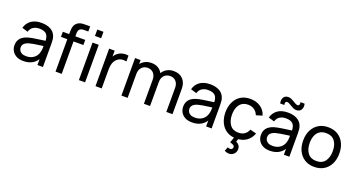

<svg xmlns="http://www.w3.org/2000/svg" viewBox="-54 -1555 4816 2596"><g transform="rotate(20 2354.5 -257.0)"><path d="M223.5 15Q163 15 122.2 -7.2Q81.5 -29.5 60.8 -66Q40 -102.5 40 -146Q40 -188.5 56.2 -219.8Q72.5 -251 102 -271.8Q131.5 -292.5 172.5 -304.5Q211 -315 258.8 -322.8Q306.5 -330.5 355.5 -337Q404.5 -343.5 447 -349.5L415 -331Q416.5 -403 386.2 -437.5Q356 -472 282 -472Q233 -472 196.2 -449.8Q159.5 -427.5 144.5 -377.5L60 -403Q79.5 -474 135.5 -514.5Q191.5 -555 283 -555Q356.5 -555 409.2 -528.8Q462 -502.5 485 -449.5Q496.5 -424.5 499.5 -395.2Q502.5 -366 502.5 -334V0H423.5V-129.5L442 -117.5Q411.5 -52 356.8 -18.5Q302 15 223.5 15ZM237 -59.5Q285 -59.5 320.2 -76.8Q355.5 -94 377 -122.2Q398.5 -150.5 405 -184Q412.5 -209 413.2 -239.8Q414 -270.5 414 -287L445 -273.5Q401.5 -267.5 359.5 -262Q317.5 -256.5 280 -250.2Q242.5 -244 212.5 -235.5Q190.5 -228.5 171.2 -217.5Q152 -206.5 140.2 -189.2Q128.5 -172 128.5 -146.5Q128.5 -124.5 139.8 -104.5Q151 -84.5 174.8 -72Q198.5 -59.5 237 -59.5Z M684 0V-569.5Q684 -590.5 686 -612.2Q688 -634 695 -654.8Q702 -675.5 718 -693Q736.5 -713.5 758.5 -722.2Q780.5 -731 803.2 -733Q826 -735 846.5 -735H915V-661H851.5Q812 -661 792.5 -641.8Q773 -622.5 773 -583.5V0ZM592.5 -466.5V-540H915V-466.5ZM1020 -635.5V-727.5H1109V-635.5ZM1020 0V-540H1109V0Z M1259 0V-540H1338.5V-409.5L1325.5 -426.5Q1335 -451.5 1350.2 -472.5Q1365.5 -493.5 1384.5 -507Q1405.5 -524 1432 -533Q1458.5 -542 1486 -543.8Q1513.5 -545.5 1537.5 -540V-456.5Q1509.5 -464 1476 -460.5Q1442.5 -457 1414 -436Q1388 -417.5 1373.8 -391Q1359.5 -364.5 1354 -333.8Q1348.5 -303 1348.5 -271V0Z M2278 0 2278.5 -345.5Q2278.5 -406 2246.2 -440.2Q2214 -474.5 2162.5 -474.5Q2132.5 -474.5 2105.5 -460.8Q2078.5 -447 2061.5 -417.8Q2044.5 -388.5 2044.5 -343L1997.5 -362Q1996.5 -419.5 2021.2 -462.8Q2046 -506 2089 -530Q2132 -554 2186 -554Q2270.5 -554 2319 -502.8Q2367.5 -451.5 2367.5 -365L2367 0ZM1632 0V-540H1711.5V-395.5H1721.5V0ZM1955.5 0 1956 -342Q1956 -404 1924 -439.2Q1892 -474.5 1839 -474.5Q1786.5 -474.5 1754 -438.5Q1721.5 -402.5 1721.5 -343L1674.5 -371Q1674.5 -423.5 1699.5 -465Q1724.5 -506.5 1767.5 -530.2Q1810.5 -554 1865 -554Q1919.5 -554 1960 -531Q2000.5 -508 2022.5 -465.2Q2044.5 -422.5 2044.5 -363.5L2044 0Z M2651 15Q2590.5 15 2549.8 -7.2Q2509 -29.5 2488.2 -66Q2467.5 -102.5 2467.5 -146Q2467.5 -188.5 2483.8 -219.8Q2500 -251 2529.5 -271.8Q2559 -292.5 2600 -304.5Q2638.5 -315 2686.2 -322.8Q2734 -330.5 2783 -337Q2832 -343.5 2874.5 -349.5L2842.5 -331Q2844 -403 2813.8 -437.5Q2783.5 -472 2709.5 -472Q2660.5 -472 2623.8 -449.8Q2587 -427.5 2572 -377.5L2487.5 -403Q2507 -474 2563 -514.5Q2619 -555 2710.5 -555Q2784 -555 2836.8 -528.8Q2889.5 -502.5 2912.5 -449.5Q2924 -424.5 2927 -395.2Q2930 -366 2930 -334V0H2851V-129.5L2869.5 -117.5Q2839 -52 2784.2 -18.5Q2729.5 15 2651 15ZM2664.5 -59.5Q2712.5 -59.5 2747.8 -76.8Q2783 -94 2804.5 -122.2Q2826 -150.5 2832.5 -184Q2840 -209 2840.8 -239.8Q2841.5 -270.5 2841.5 -287L2872.5 -273.5Q2829 -267.5 2787 -262Q2745 -256.5 2707.5 -250.2Q2670 -244 2640 -235.5Q2618 -228.5 2598.8 -217.5Q2579.5 -206.5 2567.8 -189.2Q2556 -172 2556 -146.5Q2556 -124.5 2567.2 -104.5Q2578.5 -84.5 2602.2 -72Q2626 -59.5 2664.5 -59.5Z M3265.5 240.5Q3247 240.5 3230.8 235.8Q3214.5 231 3200 224L3221.5 166.5Q3244 174.5 3258 174.5Q3276 174.5 3285.8 163.5Q3295.5 152.5 3295.5 139.5Q3295.5 117.5 3275.5 107.8Q3255.5 98 3229.5 90.5L3266 -12L3326.5 -12.5L3303 53.5Q3330.5 66 3347 87.8Q3363.5 109.5 3363.5 142Q3363.5 184.5 3334.5 212.5Q3305.5 240.5 3265.5 240.5ZM3287.5 15Q3205.5 15 3148.2 -21.8Q3091 -58.5 3061 -123Q3031 -187.5 3030 -270Q3031 -354.5 3061.8 -418.8Q3092.5 -483 3150 -519Q3207.5 -555 3288.5 -555Q3374 -555 3435.8 -513Q3497.5 -471 3518.5 -398L3430.5 -371.5Q3413.5 -418.5 3375.2 -444.5Q3337 -470.5 3287.5 -470.5Q3232 -470.5 3196 -444.8Q3160 -419 3142.5 -373.8Q3125 -328.5 3124.5 -270Q3125.5 -180 3166.2 -124.8Q3207 -69.5 3287.5 -69.5Q3340.5 -69.5 3375.5 -93.8Q3410.5 -118 3428.5 -164L3518.5 -140.5Q3490.5 -65 3431 -25Q3371.5 15 3287.5 15Z M3919 -624Q3897 -624 3876.5 -633.2Q3856 -642.5 3837 -654.5Q3818 -666.5 3801 -675.8Q3784 -685 3769 -685Q3751 -685 3745.5 -669.2Q3740 -653.5 3745.5 -634H3685.5Q3673.5 -684 3694 -718.8Q3714.5 -753.5 3763 -753.5Q3785.5 -753.5 3806 -744.2Q3826.5 -735 3845.8 -723Q3865 -711 3882 -701.8Q3899 -692.5 3913.5 -692.5Q3930.5 -692.5 3937 -708Q3943.5 -723.5 3937 -744.5H3997Q4009.5 -695.5 3989 -659.8Q3968.5 -624 3919 -624ZM3769.5 15Q3709 15 3668.2 -7.2Q3627.5 -29.5 3606.8 -66Q3586 -102.5 3586 -146Q3586 -188.5 3602.2 -219.8Q3618.5 -251 3648 -271.8Q3677.5 -292.5 3718.5 -304.5Q3757 -315 3804.8 -322.8Q3852.5 -330.5 3901.5 -337Q3950.5 -343.5 3993 -349.5L3961 -331Q3962.5 -403 3932.2 -437.5Q3902 -472 3828 -472Q3779 -472 3742.2 -449.8Q3705.5 -427.5 3690.5 -377.5L3606 -403Q3625.5 -474 3681.5 -514.5Q3737.5 -555 3829 -555Q3902.5 -555 3955.2 -528.8Q4008 -502.5 4031 -449.5Q4042.5 -424.5 4045.5 -395.2Q4048.5 -366 4048.5 -334V0H3969.5V-129.5L3988 -117.5Q3957.5 -52 3902.8 -18.5Q3848 15 3769.5 15ZM3783 -59.5Q3831 -59.5 3866.2 -76.8Q3901.5 -94 3923 -122.2Q3944.5 -150.5 3951 -184Q3958.5 -209 3959.2 -239.8Q3960 -270.5 3960 -287L3991 -273.5Q3947.5 -267.5 3905.5 -262Q3863.5 -256.5 3826 -250.2Q3788.5 -244 3758.5 -235.5Q3736.5 -228.5 3717.2 -217.5Q3698 -206.5 3686.2 -189.2Q3674.5 -172 3674.5 -146.5Q3674.5 -124.5 3685.8 -104.5Q3697 -84.5 3720.8 -72Q3744.5 -59.5 3783 -59.5Z M4408.5 15Q4328 15 4269.8 -21.5Q4211.5 -58 4180 -122.5Q4148.5 -187 4148.5 -270.5Q4148.5 -355.5 4180.5 -419.5Q4212.5 -483.5 4271 -519.2Q4329.5 -555 4408.5 -555Q4489.5 -555 4548 -518.8Q4606.5 -482.5 4637.8 -418.2Q4669 -354 4669 -270.5Q4669 -186 4637.5 -121.8Q4606 -57.5 4547.5 -21.2Q4489 15 4408.5 15ZM4408.5 -69.5Q4492.5 -69.5 4533.5 -125.5Q4574.5 -181.5 4574.5 -270.5Q4574.5 -362 4533 -416.2Q4491.5 -470.5 4408.5 -470.5Q4352 -470.5 4315.5 -445Q4279 -419.5 4261 -374.5Q4243 -329.5 4243 -270.5Q4243 -179.5 4285 -124.5Q4327 -69.5 4408.5 -69.5Z"/></g></svg>

Font: Manrope ExtraLight Medium
Style: Regular
Weight: 500
Version: Version 4.504